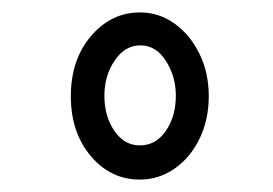

<svg xmlns="http://www.w3.org/2000/svg" viewBox="-20 -659 440 309"><path d="M205 -370Q158 -370 126 -408Q94 -446 94 -504Q94 -563 126.5 -601Q159 -639 205 -639Q236 -639 261 -621Q286 -603 301 -572.5Q316 -542 316 -504Q316 -467 301.5 -436.5Q287 -406 261.5 -388Q236 -370 205 -370ZM205 -425Q231 -425 247 -448.5Q263 -472 263 -505Q263 -536 247 -561Q231 -586 206 -586Q181 -586 164.5 -561.5Q148 -537 148 -505Q148 -472 164 -448.5Q180 -425 205 -425Z"/></svg>

Font: Inconsolata Condensed
Style: Regular
Weight: 400
Width: 3
Monospace: yes
Designer: Raph Levien, Cyreal, Brenton Simpson
Foundry: Raph Levien, Cyreal, Google
Version: Version 3.000; ttfautohint (v1.8.2.53-6de2)